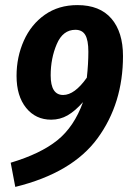

<svg xmlns="http://www.w3.org/2000/svg" viewBox="-20 -707 507 754"><path d="M463 -487Q463 -301 363.5 -164.5Q264 -28 40 27L22 -68Q139 -103 205 -156Q271 -209 306 -306Q275 -271 245.5 -254Q216 -237 181 -237Q120 -237 82.5 -283.5Q45 -330 45 -409Q45 -483 73.5 -547Q102 -611 156 -649Q210 -687 284 -687Q372 -687 417.5 -634Q463 -581 463 -487ZM321 -402Q327 -456 327 -504Q327 -549 315 -569.5Q303 -590 276 -590Q227 -590 203 -534Q179 -478 179 -411Q179 -334 228 -334Q273 -334 321 -402Z"/></svg>

Font: Fira Sans Extra Condensed SemiBold
Style: Italic
Weight: 600
Width: 3
Italic angle: -8°
Designer: Carrois Corporate & Edenspiekermann AG
Foundry: Carrois Corporate GbR & Edenspiekermann AG
Version: Version 4.203